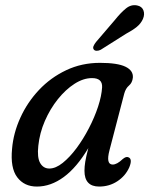

<svg xmlns="http://www.w3.org/2000/svg" viewBox="-20 -694 563 724"><path d="M393 -128Q378.5 -73.5 405 -73.5Q421 -73.5 442.5 -94Q455.5 -105 464 -101Q480.5 -95 467.5 -63Q453 -30.5 422.5 -10.5Q392 9.5 354 9.5Q298.5 9.5 298.5 -50Q298.5 -65.5 301.5 -84.2Q304.5 -103 313 -135.5Q269.5 -62.5 220.5 -26.5Q171.5 9.5 119 9.5Q71.5 9.5 45 -25.5Q18.5 -60.5 25.5 -133Q30.5 -192.5 56.8 -250.2Q83 -308 127 -354.8Q171 -401.5 229.5 -429.2Q288 -457 357 -457Q423 -457 453 -442.5Q483 -428 481 -401.5Q479 -382 466.5 -371.5Q454 -361 448.5 -341ZM124.5 -144.5Q119.5 -100 131.5 -79.2Q143.5 -58.5 166 -58.5Q190 -58.5 216.5 -79.8Q243 -101 268.5 -135.2Q294 -169.5 315.2 -210.5Q336.5 -251.5 349.8 -291.8Q363 -332 365 -364.5Q367 -399.5 327 -399.5Q294.5 -399.5 261 -378Q227.5 -356.5 198.2 -320Q169 -283.5 149.2 -238Q129.5 -192.5 124.5 -144.5ZM413.5 -619Q435.5 -646.5 455 -662.2Q474.5 -678 497 -673.5Q515 -670 520.8 -655Q526.5 -640 519 -622.5Q511.5 -605.5 496 -592.8Q480.5 -580 455 -566.5L360 -506.5Q352.5 -502.5 344.8 -502.5Q337 -502.5 333.5 -507.5Q329.5 -513 332.8 -520.5Q336 -528 342 -535.5Z"/></svg>

Font: Fraunces 72pt S100
Style: Italic
Weight: 400
Italic angle: -16°
Version: Version 1.000; ttfautohint (v1.8.3)